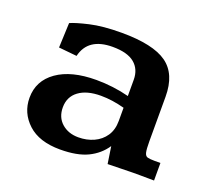

<svg xmlns="http://www.w3.org/2000/svg" viewBox="-88 -564 745 683"><g transform="rotate(20 284.5 -222.5)"><path d="M199.7 10.7Q120.6 10.7 77.9 -28.8Q35.2 -68.4 35.2 -125.5Q35.2 -189.9 89.1 -228Q143.1 -266.1 237.8 -266.1Q269 -266.1 300.5 -262.2Q332 -258.3 361.8 -250.5V-312Q361.8 -351.6 335 -374Q308.1 -396.5 252 -396.5Q159.2 -396.5 141.6 -322.3L72.8 -329.1L76.7 -422.9Q96.7 -432.1 145.3 -443.4Q193.8 -454.6 264.6 -454.6Q383.8 -454.6 436.3 -417.2Q488.8 -379.9 488.8 -293.9V-125Q488.8 -95.7 491.7 -83.5Q494.6 -71.3 503.2 -68.8Q511.7 -66.4 529.3 -66.4H552.2V0Q546.4 0 530.3 -0.2Q514.2 -0.5 497.3 -0.5Q480.5 -0.5 472.7 -0.5Q445.8 0 424.3 0.5Q402.8 1 377 1.5L367.2 -63Q343.8 -27.8 304 -8.5Q264.2 10.7 199.7 10.7ZM246.1 -52.2Q277.8 -52.2 304.2 -64.2Q330.6 -76.2 346.2 -99.4Q361.8 -122.6 361.8 -156.2V-206.1Q338.4 -212.4 316.2 -215.6Q293.9 -218.8 272 -218.8Q218.8 -218.8 188.5 -196.3Q158.2 -173.8 158.2 -133.8Q158.2 -96.2 183.1 -74.2Q208 -52.2 246.1 -52.2Z"/></g></svg>

Font: Kameron SemiBold
Style: Regular
Weight: 600
Designer: Vernon Adams
Foundry: Vernon Adams
Version: Version 1.100